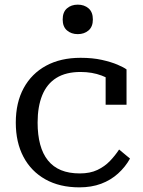

<svg xmlns="http://www.w3.org/2000/svg" viewBox="-20 -796 616 827"><path d="M324 -49Q368 -49 399.5 -64Q431 -79 453.5 -102.5Q476 -126 493 -152L540 -113Q520 -77 488.5 -48.5Q457 -20 415.5 -4.5Q374 11 322 11Q237 11 175.5 -23.5Q114 -58 81 -120.5Q48 -183 48 -268Q48 -354 82 -416.5Q116 -479 178.5 -513Q241 -547 327 -547Q379 -547 419 -538Q459 -529 486 -517.5Q513 -506 525 -497V-345H435V-474Q445 -473 454 -469.5Q463 -466 469 -460Q475 -454 478 -447Q481 -440 481 -432Q459 -455 418 -470.5Q377 -486 327 -486Q264 -486 223 -460.5Q182 -435 162 -386Q142 -337 142 -268Q142 -215 153 -174Q164 -133 186.5 -105Q209 -77 243 -63Q277 -49 324 -49ZM315 -649Q287 -649 268.5 -665Q250 -681 250 -712Q250 -744 268.5 -760Q287 -776 315 -776Q343 -776 361.5 -760Q380 -744 380 -712Q380 -681 361.5 -665Q343 -649 315 -649Z"/></svg>

Font: Roboto Serif
Style: Regular
Weight: 400
Designer: Greg Gazdowicz
Foundry: Commercial Type
Version: Version 1.008